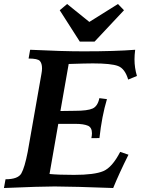

<svg xmlns="http://www.w3.org/2000/svg" viewBox="-34 -943 748 963"><path d="M533.7 0Q337.9 -7.3 240.2 -7.8Q169.4 -7.8 -14.2 0L-6.3 -43.9Q56.6 -43.9 73.2 -73.5Q89.8 -103 105 -181.2L173.8 -572.3Q176.8 -587.9 176.8 -600.1Q176.8 -625 166 -637.2Q155.3 -649.4 109.4 -649.4L117.2 -693.4Q278.8 -685.5 385.3 -685.5Q544.4 -685.5 644 -693.4Q640.6 -666.5 640.6 -645.5Q640.6 -602.5 652.8 -562L608.9 -543.9Q592.8 -598.6 558.3 -611.8Q523.9 -625 432.1 -625Q397.9 -625 310.5 -622.1L269 -386.2L341.3 -387.2Q405.8 -387.2 430.9 -398.9Q456.1 -410.6 464.4 -450.7L502.4 -445.8Q476.6 -359.4 464.8 -250.5L424.3 -250Q427.2 -265.1 427.2 -274.4Q427.2 -302.7 408.2 -312Q385.7 -321.8 344.2 -321.8H258.3L214.4 -70.3Q259.8 -65.9 337.4 -65.9Q439.5 -65.9 484.1 -84.7Q528.8 -103.5 568.8 -181.2L610.4 -167Q563.5 -73.2 533.7 0ZM440.4 -734.4H366.2L265.6 -891.6L302.7 -922.9L414.1 -833L557.6 -922.9L587.9 -891.6Z"/></svg>

Font: Kelvinch
Style: Bold Italic
Weight: 700
Italic angle: -10°
Designer: Paul James Miller
Foundry: High-Logic / Made with FontCreator
Version: Version 3.30 September 23, 2016